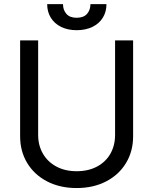

<svg xmlns="http://www.w3.org/2000/svg" viewBox="-20 -904 747 936"><path d="M628.9 -707H541V-246.1C541 -212.2 533.5 -182 518.6 -155.3C503.6 -128.6 481.9 -107.6 453.6 -92.3C425.3 -77 391.9 -69.3 353.5 -69.3C315.8 -69.3 282.7 -77 254.4 -92.3C226.1 -107.6 204.3 -128.6 189 -155.3C173.7 -182 166 -212.2 166 -246.1V-707H78.1V-239.3C78.1 -191.1 89.5 -147.9 112.3 -109.9C135.1 -71.8 167.3 -41.8 209 -20C250.7 1.8 298.8 12.7 353.5 12.7C408.2 12.7 456.4 1.8 498 -20C539.7 -41.8 571.9 -71.8 594.7 -109.9C617.5 -147.9 628.9 -191.1 628.9 -239.3ZM481.4 -817.9C493.2 -837.1 499 -859 499 -883.8H420.9C420.9 -864.9 415.4 -849.1 404.3 -836.4C393.2 -823.7 376.3 -817.4 353.5 -817.4C331.4 -817.4 314.8 -823.7 303.7 -836.4C292.6 -849.1 287.1 -864.9 287.1 -883.8H210C210 -859 215.8 -837.1 227.5 -817.9C239.3 -798.7 256 -783.7 277.8 -772.9C299.6 -762.2 324.9 -756.8 353.5 -756.8C382.8 -756.8 408.5 -762.2 430.7 -772.9C452.8 -783.7 469.7 -798.7 481.4 -817.9Z"/></svg>

Font: Pretendard Variable
Style: Regular
Weight: 400
Designer: Base glyphs from Inter by Rasmus Andersson; Hangeul glyphs from Noto Sans CJK(Source Han Sans) by Jang Soo-young and Kan
Foundry: Kil Hyung-jin
Version: Version 1.309;Glyphs 3.2 (3225)